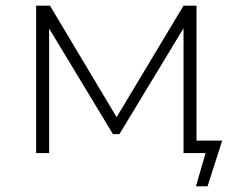

<svg xmlns="http://www.w3.org/2000/svg" viewBox="-20 -542 846 680"><path d="M767 -44 715 118H674L708 0H630V-442L403 -67H380L154 -441V0H108V-522H157L393 -127L630 -522H676V-44Z"/></svg>

Font: Montserrat Atlas Light
Style: Regular
Weight: 300
Designer: Julieta Ulanovsky
Foundry: Julieta Ulanovsky
Version: Version 7.200